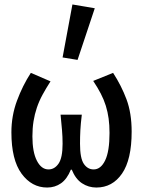

<svg xmlns="http://www.w3.org/2000/svg" viewBox="-20 -827 640 859"><path d="M191 12Q122 12 76.5 -50Q31 -112 31 -235Q31 -309 56 -376.5Q81 -444 118 -501L206 -463Q186 -432 170.5 -403.5Q155 -375 145 -345.5Q135 -316 130 -284.5Q125 -253 125 -217Q125 -147 145 -108Q165 -69 197 -69Q224 -69 242 -95Q260 -121 260 -184Q260 -215 257.5 -244Q255 -273 251 -314H346Q341 -273 339.5 -244Q338 -215 338 -184Q338 -119 355 -94Q372 -69 399 -69Q431 -69 450.5 -109.5Q470 -150 470 -232Q470 -267 466 -296.5Q462 -326 453.5 -353.5Q445 -381 431 -408Q417 -435 397 -465L486 -501Q523 -444 546 -382.5Q569 -321 569 -238Q569 -113 526 -50.5Q483 12 411 12Q376 12 347 -7Q318 -26 301 -68H297Q280 -26 253 -7Q226 12 191 12ZM327 -559 260 -570 304 -807 404 -790Z"/></svg>

Font: SauceCodePro Nerd Font Mono
Style: Regular
Weight: 500
Monospace: yes
Designer: Paul D. Hunt, Teo Tuominen
Foundry: Adobe Systems Incorporated
Version: Version 2.030;PS 1.000;hotconv 16.6.51;makeotf.lib2.5.65220;